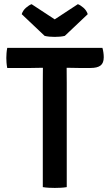

<svg xmlns="http://www.w3.org/2000/svg" viewBox="-20 -918 536 942"><path d="M15.5 -584.5Q13 -597.5 12 -610.2Q11 -623 11 -633.5Q11 -644.5 12 -657.2Q13 -670 15.5 -683H482.5Q485.5 -673.5 487.2 -661Q489 -648.5 489 -637Q489 -608.5 473.2 -596.5Q457.5 -584.5 424.5 -584.5H366Q356 -584.5 337 -585Q318 -585.5 307.5 -585.5H190Q180 -585.5 161 -585Q142 -584.5 131.5 -584.5ZM190 -511.5Q190 -532 190.2 -548.2Q190.5 -564.5 190.5 -585.5V-634H307V-585.5Q307 -564.5 307.2 -548.2Q307.5 -532 307.5 -511.5V0Q293.5 2.5 277.8 3.2Q262 4 249 4Q236 4 220.2 3.2Q204.5 2.5 190 0ZM362 -897.5Q374.5 -893 389.5 -880Q404.5 -867 410.5 -848.5L298 -742Q288 -739.5 275 -738.2Q262 -737 248.5 -737Q235 -737 222 -738.2Q209 -739.5 199 -742L86.5 -848.5Q92.5 -867 107.5 -880Q122.5 -893 135 -897.5L248.5 -823Z"/></svg>

Font: Signika Light Medium
Style: Regular
Weight: 500
Version: Version 2.003;gftools[0.9.32]